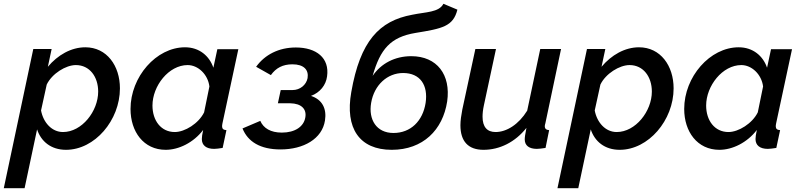

<svg xmlns="http://www.w3.org/2000/svg" viewBox="-65 -782 4233 1015"><path d="M111 -523 -45 213H65L131 -98C152 -34 205 10 284 10C436 10 569 -146 569 -315C569 -434 500 -532 386 -532C311 -532 240 -491 188 -429L208 -523ZM454 -298C454 -194 368 -84 268 -84C209 -84 164 -134 152 -198L182 -335C210 -393 283 -438 336 -438C409 -438 454 -376 454 -298Z M625 -206C625 -86 694 10 811 10C880 10 958 -28 1009 -95C1004 -72 1002 -57 1002 -47C1002 -14 1025 5 1067 5C1078 5 1093 3 1112 0L1132 -94C1116 -95 1109 -101 1109 -115C1109 -119 1110 -124 1111 -130L1195 -522H1084L1063 -424C1042 -486 989 -532 913 -532C761 -532 625 -376 625 -206ZM1014 -188C985 -129 912 -84 859 -84C786 -84 741 -145 741 -224C741 -328 827 -438 927 -438C982 -438 1034 -389 1042 -325Z M1418 8C1540 8 1638 -48 1653 -145C1663 -208 1638 -256 1579 -275C1627 -293 1658 -332 1664 -378C1678 -476 1607 -531 1499 -531C1409 -531 1335 -493 1289 -429L1367 -385C1394 -423 1430 -442 1481 -442C1541 -442 1568 -413 1561 -369C1554 -333 1521 -306 1482 -306H1419L1404 -236H1469C1529 -235 1557 -205 1549 -161C1541 -113 1495 -81 1425 -81C1366 -81 1328 -104 1311 -143L1217 -103C1245 -33 1311 8 1418 8Z M2006 10C2171 10 2276 -95 2299 -246C2319 -386 2246 -485 2109 -485C2022 -485 1949 -446 1905 -381C1945 -522 1999 -586 2132 -608C2273 -631 2331 -642 2353 -731L2279 -762C2256 -716 2185 -719 2114 -704C1940 -672 1839 -565 1792 -295C1758 -104 1835 10 2006 10ZM2015 -79C1925 -79 1882 -150 1897 -238C1913 -333 1983 -396 2066 -396C2157 -396 2199 -331 2185 -238C2170 -142 2106 -79 2015 -79Z M2369 -120C2369 -35 2410 10 2491 10C2576 10 2658 -30 2718 -106C2711 -70 2709 -56 2709 -45C2709 -12 2733 5 2773 5C2785 5 2799 3 2819 0L2838 -94C2823 -95 2815 -101 2815 -115C2815 -119 2816 -124 2818 -130L2901 -523H2791L2722 -197C2677 -124 2613 -84 2555 -84C2510 -84 2486 -111 2486 -165C2486 -182 2488 -202 2493 -225L2557 -523H2448L2379 -203C2373 -172 2369 -144 2369 -120Z M3038 -523 2882 213H2992L3058 -98C3079 -34 3132 10 3211 10C3363 10 3496 -146 3496 -315C3496 -434 3427 -532 3313 -532C3238 -532 3167 -491 3115 -429L3135 -523ZM3381 -298C3381 -194 3295 -84 3195 -84C3136 -84 3091 -134 3079 -198L3109 -335C3137 -393 3210 -438 3263 -438C3336 -438 3381 -376 3381 -298Z M3552 -206C3552 -86 3621 10 3738 10C3807 10 3885 -28 3936 -95C3931 -72 3929 -57 3929 -47C3929 -14 3952 5 3994 5C4005 5 4020 3 4039 0L4059 -94C4043 -95 4036 -101 4036 -115C4036 -119 4037 -124 4038 -130L4122 -522H4011L3990 -424C3969 -486 3916 -532 3840 -532C3688 -532 3552 -376 3552 -206ZM3941 -188C3912 -129 3839 -84 3786 -84C3713 -84 3668 -145 3668 -224C3668 -328 3754 -438 3854 -438C3909 -438 3961 -389 3969 -325Z"/></svg>

Font: FIGSv2-sans-serif SmBold Italic
Style: Regular
Weight: 600
Italic angle: -12°
Designer: Matt McInerney, Pablo Impallari, Rodrigo Fuenzalida
Foundry: Matt McInerney, Pablo Impallari, Rodrigo Fuenzalida
Version: Version 4.020;hotconv 1.0.109;makeotfexe 2.5.65596